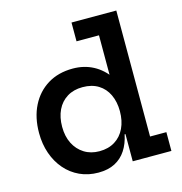

<svg xmlns="http://www.w3.org/2000/svg" viewBox="-116 -895 961 1012"><g transform="rotate(-15 365.0 -389.5)"><path d="M487 0V-198L490 -242V-313L487 -402V-687.5H364.5V-790H609V-102.5H698V0ZM307.5 -554Q369 -554 419 -527.5Q469 -501 504.8 -449Q540.5 -397 558 -321L490 -273Q490 -324 471.5 -363.2Q453 -402.5 417.8 -424.2Q382.5 -446 332 -446Q283 -446 247.5 -424Q212 -402 193.2 -362.8Q174.5 -323.5 174.5 -271.5Q174.5 -219.5 194.2 -180.2Q214 -141 249.5 -118.8Q285 -96.5 332 -96.5Q381.5 -96.5 417 -118.8Q452.5 -141 471.2 -180.8Q490 -220.5 490 -273L505.5 -148.5H482.5Q472.5 -99.5 449.2 -63.8Q426 -28 388.5 -8.5Q351 11 298 11Q242.5 11 196.5 -10.2Q150.5 -31.5 117.5 -69.8Q84.5 -108 66.5 -159.5Q48.5 -211 48.5 -271.5Q48.5 -356 80.5 -419.5Q112.5 -483 170.5 -518.5Q228.5 -554 307.5 -554Z"/></g></svg>

Font: Hepta Slab ExtraLight SemiBold
Style: Regular
Weight: 600
Version: Version 1.102